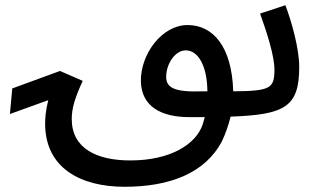

<svg xmlns="http://www.w3.org/2000/svg" viewBox="-20 -444 1185 736"><path d="M706 5C726 5 746 5 765 5C762 15 760 24 757 33C731 110 632 171 480 171C352 171 255 126 255 12C255 -29 267 -68 297 -134L210 -172L27 -105L18 -7L165 -60C155 -21 153 10 153 30C153 202 292 272 457 272C629 272 766 221 831 97C845 68 856 35 864 3C1075 -4 1127 -36 1127 -188C1127 -256 1099 -358 1074 -424L977 -392C1004 -317 1032 -229 1032 -177C1032 -105 1016 -95 874 -94C869 -265 797 -348 699 -348C601 -348 518 -237 520 -131C523 -36 597 5 706 5ZM617 -149C617 -199 651 -251 692 -251C738 -251 774 -195 775 -94C770 -94 765 -94 759 -94C652 -90 617 -106 617 -149Z"/></svg>

Font: Noto Sans Arabic UI Md
Style: Regular
Weight: 500
Designer: Monotype Design Team, Nadine Chahine and Nizar Qandah
Foundry: Monotype Imaging Inc.
Version: Version 2.010